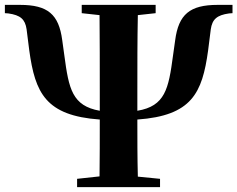

<svg xmlns="http://www.w3.org/2000/svg" viewBox="-26 -767 973 787"><path d="M866 -747C752 -747 706 -708 692 -602L683 -538C665 -403 651 -332 537 -313V-352V-395C537 -500 537 -603 539 -705L612 -713V-747H309V-713L382 -705C383 -603 383 -499 383 -395V-351V-313C270 -333 256 -403 238 -538L229 -603C215 -708 170 -747 56 -747H-6V-713L8 -712C58 -705 77 -688 83 -647L94 -560C118 -386 161 -293 383 -277C383 -198 383 -120 382 -44L290 -34V0H630V-34L539 -43C537 -121 537 -199 537 -277C760 -293 803 -385 827 -560L838 -647C844 -688 863 -705 913 -712L927 -713V-747Z"/></svg>

Font: Noto Serif KR Black
Style: Regular
Weight: 900
Version: Version 1.001;PS 1.001;hotconv 16.6.54;makeotf.lib2.5.65590